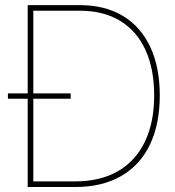

<svg xmlns="http://www.w3.org/2000/svg" viewBox="-20 -748 700 768"><path d="M102.5 0V-22.5H281.2Q381.3 -22.5 452.1 -63.5Q522.9 -104.5 559.8 -181.6Q596.7 -258.8 596.7 -366.2Q596.7 -472.2 561.8 -548.3Q526.9 -624.5 460.2 -664.8Q393.6 -705.1 299.8 -705.1H102.5V-727.5H299.8Q399.4 -727.5 471.2 -684.6Q543 -641.6 581.1 -560.3Q619.1 -479 619.1 -366.2Q619.1 -251 579.3 -168.7Q539.6 -86.4 463.6 -43.2Q387.7 0 281.2 0ZM113.3 0H90.8V-727.5H113.3ZM11.7 -374.5H262.7V-353H11.7Z"/></svg>

Font: Intratopia Thin
Style: Regular
Weight: 100
Designer: Rasmus Andersson
Foundry: rsms
Version: Version 3.000;Glyphs 3.2.3 (3260)